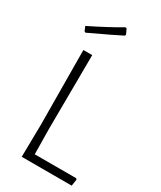

<svg xmlns="http://www.w3.org/2000/svg" viewBox="-212 -922 833 995"><g transform="rotate(30 204.0 -425.0)"><path d="M229 -850 237 -848 251 -818 248 -811Q204 -788 63 -722L56 -726L45 -752Q153 -805 229 -850ZM399 -45 404 -39 398 0H99L102 -194L99 -639H152L149 -197L151 -45Z"/></g></svg>

Font: Alegreya Sans SC Light
Style: Regular
Weight: 300
Designer: Juan Pablo del Peral
Foundry: Huerta Tipografica
Version: Version 2.007